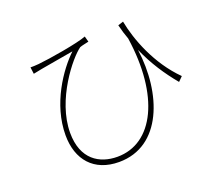

<svg xmlns="http://www.w3.org/2000/svg" viewBox="-119 -849 1193 1048"><g transform="rotate(-20 478.0 -324.5)"><path d="M887 -292C769 -409 708 -570 687 -681L656 -671C663 -641 672 -612 682 -585C734 -236 616 2 407 2C304 2 208 -54 208 -209C208 -401 364 -591 420 -630C432 -635 461 -640 472 -643L463 -676C414 -656 239 -627 175 -621C158 -619 139 -619 127 -619L132 -580C150 -584 168 -587 182 -590C223 -598 313 -612 372 -623C293 -548 180 -387 180 -205C180 -63 260 32 406 32C653 32 748 -244 711 -508C753 -413 803 -338 862 -267Z"/></g></svg>

Font: Kinto Sans Thin
Style: Regular
Weight: 100
Designer: Authors: Ryoko NISHIZUKA  (kana & ideographs); Paul D. Hunt (Latin, Greek & Cyrillic); Wenlong ZHANG  (bopomofo); Sandol
Foundry: Adobe Systems Incorporated, ookami Inc.
Version: Version 0.001